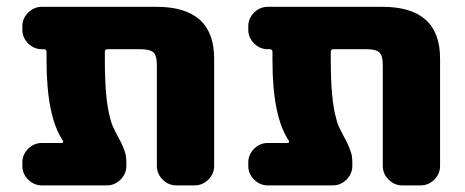

<svg xmlns="http://www.w3.org/2000/svg" viewBox="-20 -567 1372 566"><path d="M611.3 -78.1Q611.3 -54.7 594.2 -37.6Q577.1 -20.5 553.7 -20.5H500Q476.6 -20.5 459.5 -37.6Q442.4 -54.7 442.4 -78.1V-376Q442.4 -403.3 432.1 -412.6Q421.9 -421.9 394.5 -421.9H296.9Q289.1 -421.9 289.1 -414.1V-388.7Q289.1 -274.4 304.7 -218.8Q309.6 -198.2 318.4 -182.6Q319.3 -179.7 327.1 -165.5Q335 -151.4 337.4 -146Q339.8 -140.6 344.7 -128.9Q349.6 -117.2 351.1 -107.9Q352.5 -98.6 352.5 -88.9V-78.1Q352.5 -54.7 335.4 -37.6Q318.4 -20.5 294.9 -20.5H103.5Q80.1 -20.5 63 -37.6Q45.9 -54.7 45.9 -78.1V-87.9Q45.9 -111.3 63 -128.4Q80.1 -145.5 103.5 -145.5H162.1Q165 -145.5 166 -147.5Q167 -149.4 166 -151.4Q117.2 -222.7 117.2 -388.7V-414.1Q117.2 -421.9 109.4 -421.9H103.5Q80.1 -421.9 63 -439Q45.9 -456.1 45.9 -479.5V-489.3Q45.9 -512.7 63 -529.8Q80.1 -546.9 103.5 -546.9H441.4Q611.3 -546.9 611.3 -394.5Z M1277.3 -78.1Q1277.3 -54.7 1260.3 -37.6Q1243.2 -20.5 1219.7 -20.5H1166Q1142.6 -20.5 1125.5 -37.6Q1108.4 -54.7 1108.4 -78.1V-376Q1108.4 -403.3 1098.1 -412.6Q1087.9 -421.9 1060.5 -421.9H962.9Q955.1 -421.9 955.1 -414.1V-388.7Q955.1 -274.4 970.7 -218.8Q975.6 -198.2 984.4 -182.6Q985.4 -179.7 993.2 -165.5Q1001 -151.4 1003.4 -146Q1005.9 -140.6 1010.7 -128.9Q1015.6 -117.2 1017.1 -107.9Q1018.6 -98.6 1018.6 -88.9V-78.1Q1018.6 -54.7 1001.5 -37.6Q984.4 -20.5 960.9 -20.5H769.5Q746.1 -20.5 729 -37.6Q711.9 -54.7 711.9 -78.1V-87.9Q711.9 -111.3 729 -128.4Q746.1 -145.5 769.5 -145.5H828.1Q831.1 -145.5 832 -147.5Q833 -149.4 832 -151.4Q783.2 -222.7 783.2 -388.7V-414.1Q783.2 -421.9 775.4 -421.9H769.5Q746.1 -421.9 729 -439Q711.9 -456.1 711.9 -479.5V-489.3Q711.9 -512.7 729 -529.8Q746.1 -546.9 769.5 -546.9H1107.4Q1277.3 -546.9 1277.3 -394.5Z"/></svg>

Font: Gen Jyuu Gothic Heavy
Style: Bold
Weight: 900
Designer: [Source Han Sans]
Ryoko NISHIZUKA  (kana & ideographs); Paul D. Hunt (Latin, Greek & Cyrillic); Wenlong ZHANG  (bopomofo
Version: Version 1.002.20150607